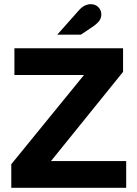

<svg xmlns="http://www.w3.org/2000/svg" viewBox="-20 -899 658 919"><path d="M34 0V-113L382 -540H49V-668H569V-555L224 -128H584V0ZM254 -733 357 -849Q371 -865 385.5 -872Q400 -879 414 -879Q437 -879 451 -864.5Q465 -850 465 -830Q465 -816 458 -803.5Q451 -791 428 -774L367 -733Z"/></svg>

Font: Atkinson Hyperlegible Next
Style: Bold
Weight: 700
Designer: Elliott Scott, Megan Eiswerth, Linus Boman, Theodore Petrosky, Letters from Sweden
Foundry: Applied Design Works, Letters from Sweden
Version: Version 2.001